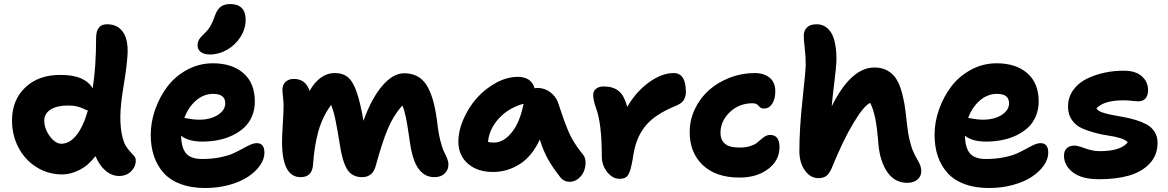

<svg xmlns="http://www.w3.org/2000/svg" viewBox="-20 -881 5834 959"><path d="M291 -9.8Q219.2 -9.8 161.1 -46.9Q103 -84 71.5 -145.5Q40 -207 40 -278.8Q40 -382.3 107.4 -445.3Q174.8 -508.3 284.2 -506.8Q403.3 -506.8 442.9 -439.9Q460 -547.9 460 -690.9Q460 -759.8 514.2 -759.8Q566.9 -759.8 593.8 -721.7Q620.6 -683.6 617.2 -611.8Q613.8 -549.8 597.4 -452.6Q581.1 -355.5 581.1 -296.9Q581.1 -244.6 589.1 -207.5Q597.2 -170.4 608.4 -152.3Q619.6 -134.3 630.9 -122.8Q642.1 -111.3 650.1 -101.6Q658.2 -91.8 658.2 -80.1Q658.2 -48.3 634.8 -25.1Q611.3 -2 575.2 -2Q538.1 -2 506.8 -28.8Q475.6 -55.7 457 -101.1Q421.9 -55.2 377.4 -32.5Q333 -9.8 291 -9.8ZM201.2 -278.8Q201.2 -237.3 229 -200.2Q256.8 -163.1 286.1 -163.1Q327.6 -163.1 361.8 -205.8Q396 -248.5 418.9 -329.1Q411.6 -330.6 398.7 -337.2Q385.7 -343.8 366.7 -348.9Q347.7 -354 319.8 -354Q264.6 -354 232.9 -334Q201.2 -314 201.2 -278.8Z M1028.8 -608.9Q999 -608.9 982.9 -621.3Q966.8 -633.8 966.8 -654.8Q966.8 -671.4 974.6 -684.1Q982.4 -696.8 1000 -712.9Q1020.5 -732.4 1031.5 -751.7Q1042.5 -771 1053.7 -803.2Q1065.4 -835.4 1083.5 -848.1Q1101.6 -860.8 1130.9 -860.8Q1167.5 -860.8 1187.3 -841.1Q1207 -821.3 1207 -783.2Q1207 -737.3 1181.4 -696.8Q1155.8 -656.2 1114.5 -632.6Q1073.2 -608.9 1028.8 -608.9ZM1004.9 58.1Q935.5 58.1 882.8 38.6Q830.1 19 797.6 -17.1Q765.1 -53.2 749 -101.1Q732.9 -148.9 732.9 -208Q732.9 -271 755.1 -334.2Q777.3 -397.5 816.4 -449Q855.5 -500.5 915 -532.7Q974.6 -564.9 1043 -564.9Q1139.2 -564.9 1196 -515.4Q1252.9 -465.8 1252.9 -374Q1252.9 -334 1238.8 -300.5Q1224.6 -267.1 1200 -244.1Q1175.3 -221.2 1141.8 -205.1Q1108.4 -189 1070.3 -181.4Q1032.2 -173.8 990.7 -173.8Q920.9 -173.8 884.8 -203.1Q885.7 -143.1 909.4 -115Q933.1 -86.9 989.7 -86.9Q1037.6 -86.9 1078.1 -95Q1118.7 -103 1144.5 -114.7Q1170.4 -126.5 1191.2 -138.2Q1211.9 -149.9 1230 -158Q1248 -166 1262.7 -166Q1300.8 -166 1300.8 -118.2Q1300.8 -86.4 1279.1 -55.2Q1257.3 -23.9 1219.5 1.5Q1181.6 26.9 1125.2 42.5Q1068.8 58.1 1004.9 58.1ZM1044.9 -412.1Q997.1 -412.1 958.7 -378.7Q920.4 -345.2 900.9 -292Q905.8 -291.5 918.5 -289.1Q931.2 -286.6 945.3 -284.9Q959.5 -283.2 975.1 -283.2Q1030.3 -283.2 1067.6 -306.6Q1105 -330.1 1105 -365.2Q1105 -412.1 1044.9 -412.1Z M1481.4 3.9Q1388.7 3.9 1388.7 -172.9Q1388.7 -202.1 1392.6 -262.7Q1396.5 -323.2 1396.5 -353Q1396.5 -368.7 1393.6 -395.5Q1390.6 -422.4 1390.6 -434.1Q1390.6 -456.5 1405.8 -471.7Q1420.9 -486.8 1447.8 -486.8Q1506.8 -486.8 1526.4 -426.8Q1548.8 -468.3 1581.3 -492.2Q1613.8 -516.1 1652.8 -516.1Q1707 -516.1 1734.4 -477.1Q1761.7 -438 1779.8 -356Q1788.1 -321.3 1795.4 -277.8Q1835.9 -390.1 1889.6 -452.6Q1943.4 -515.1 1998.5 -515.1Q2072.8 -515.1 2110.4 -456.3Q2147.9 -397.5 2163.6 -272Q2169.4 -218.3 2179.4 -178.7Q2189.5 -139.2 2198 -122.8Q2206.5 -106.4 2213.1 -90.3Q2219.7 -74.2 2219.7 -59.1Q2219.7 -31.7 2200.4 -13.9Q2181.2 3.9 2149.4 3.9Q2102.1 3.9 2071.5 -36.6Q2041 -77.1 2027.8 -168Q2015.6 -254.4 2007.8 -292.5Q2000 -330.6 1989.7 -354Q1945.8 -305.7 1917.5 -238.5Q1889.2 -171.4 1857.4 -55.2Q1842.8 3.9 1788.6 3.9Q1738.3 3.9 1713.9 -35.6Q1689.5 -75.2 1676.8 -162.1Q1663.6 -244.1 1654.8 -285.6Q1646 -327.1 1633.8 -356.9Q1590.8 -297.9 1570.6 -226.8Q1550.3 -155.8 1543.5 -58.1Q1539.1 3.9 1481.4 3.9Z M2442.4 -22Q2364.7 -22 2317.1 -63.5Q2269.5 -105 2269.5 -172.9Q2269.5 -228 2295.2 -286.6Q2320.8 -345.2 2361.8 -391.4Q2402.8 -437.5 2457.5 -467.3Q2512.2 -497.1 2566.4 -497.1Q2633.8 -497.1 2650.4 -439.9Q2658.2 -441.9 2663.1 -441.9Q2699.2 -441.9 2727.3 -421.4Q2755.4 -400.9 2767.1 -369.1Q2772.5 -353.5 2783.4 -321Q2794.4 -288.6 2799.6 -274.2Q2804.7 -259.8 2815.4 -233.9Q2826.2 -208 2835.4 -191.2Q2844.7 -174.3 2859.6 -152.1Q2874.5 -129.9 2892.1 -108.9Q2904.3 -94.2 2904.8 -70.8Q2905.3 -47.4 2896.5 -25.9Q2887.7 -4.4 2868.7 11.2Q2849.6 26.9 2826.2 26.9Q2795.4 26.9 2778.3 3.9Q2740.7 -43.9 2717.3 -85.4Q2693.8 -127 2676.3 -184.1Q2636.7 -99.1 2575 -60.5Q2513.2 -22 2442.4 -22ZM2447.3 -168.9Q2495.1 -168.9 2536.1 -219.7Q2577.1 -270.5 2595.2 -362.8Q2520 -342.3 2471.4 -289.1Q2422.9 -235.8 2417.5 -171.9Q2430.7 -168.9 2447.3 -168.9Z M3074.7 12.2Q3040 12.2 3012.9 -21.5Q2985.8 -55.2 2985.8 -101.1Q2985.8 -264.2 2957.5 -339.8Q2942.9 -379.9 2942.9 -407.2Q2942.9 -426.3 2957.3 -437.7Q2971.7 -449.2 2994.6 -449.2Q3042.5 -449.2 3070.3 -426.5Q3098.1 -403.8 3112.8 -347.2Q3158.7 -425.3 3222.7 -470.7Q3286.6 -516.1 3344.7 -516.1Q3405.8 -516.1 3405.8 -421.9Q3405.8 -398.9 3395.5 -381.8Q3385.3 -364.7 3356.9 -353Q3299.8 -329.6 3260.5 -303Q3221.2 -276.4 3197 -243.2Q3172.9 -210 3160.2 -174.1Q3147.5 -138.2 3140.6 -88.9Q3130.4 -27.8 3117.9 -7.8Q3105.5 12.2 3074.7 12.2Z M3673.8 5.9Q3555.7 5.9 3490.2 -56.4Q3424.8 -118.7 3424.8 -221.2Q3424.8 -281.7 3450.9 -336.7Q3477.1 -391.6 3521 -430.7Q3564.9 -469.7 3624.8 -492.9Q3684.6 -516.1 3749.5 -516.1Q3796.4 -516.1 3824.5 -492.7Q3852.5 -469.2 3852.5 -424.8Q3852.5 -387.7 3837.2 -363.3Q3821.8 -338.9 3795.4 -338.9Q3785.6 -338.9 3779.3 -343Q3772.9 -347.2 3769.5 -352.1Q3766.1 -356.9 3758.3 -361.1Q3750.5 -365.2 3738.8 -365.2Q3671.4 -365.2 3625 -320.6Q3578.6 -275.9 3578.6 -216.8Q3578.6 -182.6 3600.6 -163.3Q3622.6 -144 3674.8 -144Q3703.6 -144 3725.3 -150.6Q3747.1 -157.2 3759.3 -166.5Q3771.5 -175.8 3781.2 -184.8Q3791 -193.8 3802.2 -200.4Q3813.5 -207 3826.7 -207Q3873.5 -207 3873.5 -146Q3873.5 -80.1 3817.1 -37.1Q3760.7 5.9 3673.8 5.9Z M4068.4 8.8Q4027.3 8.8 4000 -30Q3972.7 -68.8 3972.7 -127Q3972.7 -237.3 3988 -379.2Q4003.4 -521 4004.4 -554.2Q4004.9 -594.7 3999.5 -640.6Q3994.1 -686.5 3994.6 -704.1Q3994.6 -727.5 4010.3 -743.7Q4025.9 -759.8 4058.6 -759.8Q4080.1 -759.8 4097.7 -750.5Q4115.2 -741.2 4129.4 -720.7Q4143.6 -700.2 4151.1 -663.1Q4158.7 -626 4157.7 -575.2Q4156.7 -545.4 4147.5 -471.7Q4138.2 -397.9 4134.3 -350.1Q4230.5 -543.9 4347.7 -543.9Q4381.3 -543.9 4406.7 -531.5Q4432.1 -519 4449.2 -497.3Q4466.3 -475.6 4478.3 -439.9Q4490.2 -404.3 4497.1 -364Q4503.9 -323.7 4509.3 -268.1Q4512.2 -242.2 4515.6 -220Q4519 -197.8 4523.9 -179.2Q4528.8 -160.6 4532.2 -148.7Q4535.6 -136.7 4542.5 -122.1Q4549.3 -107.4 4551.5 -102.8Q4553.7 -98.1 4561.8 -84.2Q4569.8 -70.3 4570.3 -68.8Q4581.5 -47.4 4581.5 -25.9Q4581.5 0 4562.3 16.1Q4543 32.2 4511.7 32.2Q4449.2 32.2 4412.4 -21Q4375.5 -74.2 4367.7 -159.2Q4360.8 -246.6 4351.3 -291.5Q4341.8 -336.4 4326.7 -367.2Q4295.9 -354.5 4243.4 -267.6Q4190.9 -180.7 4133.3 -39.1Q4121.1 -11.7 4106.2 -1.5Q4091.3 8.8 4068.4 8.8Z M4919.9 58.1Q4850.6 58.1 4797.9 38.6Q4745.1 19 4712.6 -17.1Q4680.2 -53.2 4664.1 -101.1Q4647.9 -148.9 4647.9 -208Q4647.9 -271 4670.2 -334.2Q4692.4 -397.5 4731.4 -449Q4770.5 -500.5 4830.1 -532.7Q4889.6 -564.9 4958 -564.9Q5054.2 -564.9 5111.1 -515.4Q5168 -465.8 5168 -374Q5168 -334 5153.8 -300.5Q5139.6 -267.1 5115 -244.1Q5090.3 -221.2 5056.9 -205.1Q5023.4 -189 4985.4 -181.4Q4947.3 -173.8 4905.8 -173.8Q4835.9 -173.8 4799.8 -203.1Q4800.8 -143.1 4824.5 -115Q4848.1 -86.9 4904.8 -86.9Q4952.6 -86.9 4993.2 -95Q5033.7 -103 5059.6 -114.7Q5085.4 -126.5 5106.2 -138.2Q5127 -149.9 5145 -158Q5163.1 -166 5177.7 -166Q5215.8 -166 5215.8 -118.2Q5215.8 -86.4 5194.1 -55.2Q5172.4 -23.9 5134.5 1.5Q5096.7 26.9 5040.3 42.5Q4983.9 58.1 4919.9 58.1ZM4960 -412.1Q4912.1 -412.1 4873.8 -378.7Q4835.4 -345.2 4815.9 -292Q4820.8 -291.5 4833.5 -289.1Q4846.2 -286.6 4860.4 -284.9Q4874.5 -283.2 4890.1 -283.2Q4945.3 -283.2 4982.7 -306.6Q5020 -330.1 5020 -365.2Q5020 -412.1 4960 -412.1Z M5470.7 14.2Q5383.3 14.2 5338.9 -20Q5294.4 -54.2 5294.4 -104Q5294.4 -127 5308.1 -140.4Q5321.8 -153.8 5347.7 -153.8Q5362.3 -153.8 5400.4 -139.9Q5438.5 -126 5472.7 -126Q5577.6 -126 5612.8 -169.9Q5603.5 -182.1 5576.4 -190.7Q5549.3 -199.2 5517.1 -203.6Q5484.9 -208 5448.5 -217.8Q5412.1 -227.5 5382.6 -241Q5353 -254.4 5333.7 -282Q5314.5 -309.6 5314.5 -348.1Q5314.5 -394 5339.6 -429.9Q5364.7 -465.8 5406.2 -486.6Q5447.8 -507.3 5496.1 -517.8Q5544.4 -528.3 5595.7 -527.8Q5653.3 -527.3 5683.8 -499.5Q5714.4 -471.7 5714.4 -430.2Q5714.4 -404.3 5701.7 -389.6Q5689 -375 5666.5 -375Q5654.3 -375 5633.3 -377.4Q5612.3 -379.9 5591.8 -379.9Q5493.7 -379.9 5456.5 -339.8Q5462.9 -328.1 5483.6 -320.3Q5504.4 -312.5 5531.7 -307.4Q5559.1 -302.2 5590.6 -296.6Q5622.1 -291 5652.1 -282Q5682.1 -272.9 5706.8 -259.8Q5731.4 -246.6 5746.6 -223.1Q5761.7 -199.7 5761.7 -168Q5761.7 -106 5722.4 -64.2Q5683.1 -22.5 5619.4 -4.2Q5555.7 14.2 5470.7 14.2Z"/></svg>

Font: Shantell Sans Irregular
Style: Bold
Weight: 700
Designer: Stephen Nixon, Anya Danilova, Shantell Martin
Foundry: Arrow Type
Version: Version 1.006;[9816181b4]